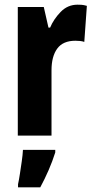

<svg xmlns="http://www.w3.org/2000/svg" viewBox="-20 -579 404 820"><path d="M311 -559Q319 -559 328 -558.5Q337 -558 351 -554L340 -400Q332 -403 321.5 -404Q311 -405 302 -405Q249 -405 224.5 -371.5Q200 -338 200 -279V0H56V-549H167L187 -461H194Q209 -497 239 -528Q269 -559 311 -559ZM216 72Q204 110 187.5 148Q171 186 152 221H57V208Q61 190 65 163.5Q69 137 73 109.5Q77 82 78 61H216Z"/></svg>

Font: Noto Sans Tamil ExtraCondensed ExtraBold
Style: Regular
Weight: 800
Width: 2
Designer: Jelle Bosma - Monotype Design Team
Foundry: Monotype Imaging Inc.
Version: Version 2.004; ttfautohint (v1.8.4.7-5d5b)